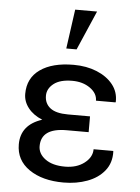

<svg xmlns="http://www.w3.org/2000/svg" viewBox="-56 -836 647 888"><g transform="rotate(5 268.0 -391.5)"><path d="M272.5 9.3Q173.8 9.3 112.5 -33Q51.3 -75.2 51.3 -148.9Q51.3 -239.7 149.4 -271.5Q107.4 -288.6 84 -318.4Q60.5 -348.1 60.5 -383.8Q60.5 -457.5 117.2 -497.3Q173.8 -537.1 272.5 -537.1Q332 -537.1 379.9 -517.6Q427.7 -498 455.1 -463.6Q482.4 -429.2 481 -383.8L480 -380.9H389.2Q389.2 -415 355.2 -439Q321.3 -462.9 272.5 -462.9Q215.8 -462.9 186.3 -439.7Q156.7 -416.5 156.7 -383.8Q156.7 -347.7 183.1 -326.9Q209.5 -306.2 265.6 -306.2H368.2V-232.9H265.6Q147.9 -232.9 147.9 -148.9Q147.9 -113.3 181.4 -88.9Q214.8 -64.5 272.5 -64.5Q327.1 -64.5 362.5 -91.8Q397.9 -119.1 397.9 -156.2H488.8L489.7 -153.3Q491.2 -100.6 461.9 -64.2Q432.6 -27.8 382.6 -9.3Q332.5 9.3 272.5 9.3ZM231.4 -609.4 256.8 -792H358.4L279.3 -609.4Z"/></g></svg>

Font: Roboto Slab
Style: Regular
Weight: 400
Designer: Google
Version: Version 2.000; ttfautohint (v1.8.1.43-b0c9)